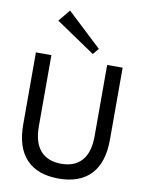

<svg xmlns="http://www.w3.org/2000/svg" viewBox="-104 -1052 864 1136"><g transform="rotate(10 328.0 -483.5)"><path d="M328 12Q201 12 134 -58.5Q67 -129 67 -268V-700H160V-272Q160 -175 203.5 -126Q247 -77 328 -77Q409 -77 452 -126Q495 -175 495 -272V-700H588V-268Q588 -129 521 -58.5Q454 12 328 12ZM400 -749 165 -908 223 -979 430 -785Z"/></g></svg>

Font: Zen Kaku Gothic New Medium
Style: Regular
Weight: 500
Designer: Yoshimichi Ohira
Foundry: Positype
Version: Version 1.002